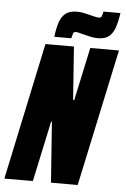

<svg xmlns="http://www.w3.org/2000/svg" viewBox="-74 -917 633 960"><g transform="rotate(5 242.5 -437.5)"><path d="M-15 0 131 -688H274L293 -422H299L356 -688H500L353 0H219L197 -304H193L128 0ZM172 -728Q177 -771 187 -801Q197 -831 217.5 -847Q238 -863 274 -863Q294 -863 313 -858.5Q332 -854 348 -850Q360 -847 369.5 -845Q379 -843 386 -843Q396 -843 399 -850.5Q402 -858 406 -875H491Q485 -833 475 -803Q465 -773 445.5 -756.5Q426 -740 389 -740Q369 -740 350 -744.5Q331 -749 315 -753Q303 -756 294 -758.5Q285 -761 277 -761Q267 -761 264 -753Q261 -745 257 -728Z"/></g></svg>

Font: Saira Condensed Black
Style: Italic
Weight: 900
Width: 3
Italic angle: -12°
Designer: Hector Gatti with collaboration of the Omnibus-Type team
Foundry: Omnibus-Type
Version: Version 1.101